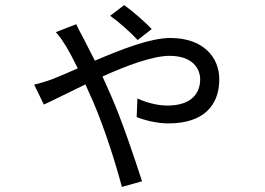

<svg xmlns="http://www.w3.org/2000/svg" viewBox="-20 -655 1040 753"><path d="M520 -498 575 -541C547 -571 494 -616 467 -635L412 -593C449 -567 491 -529 520 -498ZM114 -323 152 -245C186 -260 246 -291 315 -324L348 -250C391 -148 433 -17 458 78L537 56C509 -31 459 -181 415 -281L382 -355C477 -398 579 -436 645 -436C735 -436 765 -386 765 -344C765 -291 733 -241 636 -241C596 -241 550 -254 519 -269L516 -196C545 -184 595 -171 640 -171C778 -171 840 -241 840 -344C840 -428 780 -506 648 -506C569 -506 455 -461 352 -417L303 -513C296 -526 286 -544 279 -560L199 -529C214 -513 230 -488 240 -472C252 -452 268 -422 285 -387C247 -370 212 -355 184 -344C170 -339 143 -330 114 -323Z"/></svg>

Font: Noto Sans HK
Style: Regular
Weight: 400
Designer: Ryoko NISHIZUKA 西塚涼子 (kana, bopomofo & ideographs); Paul D. Hunt (Latin, Greek & Cyrillic); Sandoll Communications 산돌커뮤니
Foundry: Adobe
Version: Version 2.004;hotconv 1.0.118;makeotfexe 2.5.65603